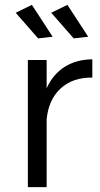

<svg xmlns="http://www.w3.org/2000/svg" viewBox="-20 -774 412 794"><path d="M44.9 0ZM361.8 -528.8V-453.1Q279.8 -454.1 230 -407.5Q180.2 -360.8 172.9 -279.8V0H95.2V-525.9H172.9V-409.2Q199.2 -466.8 247.1 -497.3Q294.9 -527.8 361.8 -528.8ZM111.8 -753.9 197.8 -622.1 137.7 -615.2 44.9 -721.2ZM258.8 -753.9 344.7 -622.1 284.7 -615.2 191.9 -721.2Z"/></svg>

Font: Argentum Sans Light
Style: Regular
Weight: 300
Designer: Julieta Ulanovsky (Modified by Cristiano Sobral)
Foundry: Julieta Ulanovsky
Version: Version 1.000; ttfautohint (v1.5.65-e2d9)